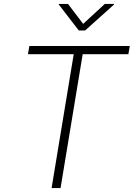

<svg xmlns="http://www.w3.org/2000/svg" viewBox="-20 -963 685 983"><path d="M123 -685.5 130.4 -727.5H644.5L637.2 -685.5H403.3L290 0H244.1L357.4 -685.5ZM328.1 -942.9 405.8 -840.8 516.6 -942.9H564L563.5 -939.5L416 -807.1H383.3L281.2 -939.5L281.7 -942.9Z"/></svg>

Font: Inter 16pt ExtraLight
Style: Italic
Weight: 250
Italic angle: -9.3988°
Version: Version 4.001;git-66647c0bb